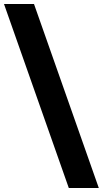

<svg xmlns="http://www.w3.org/2000/svg" viewBox="-101 -830 514 960"><path d="M69 -810 393 110H243L-81 -810Z"/></svg>

Font: Montserrat V1
Style: Bold
Weight: 700
Designer: Julieta Ulanovsky
Foundry: Julieta Ulanovsky
Version: Version 6.001